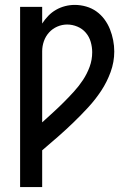

<svg xmlns="http://www.w3.org/2000/svg" viewBox="-20 -548 540 783"><path d="M62 215V-520H152V-452Q163 -469 177 -483.5Q191 -498 208.5 -508Q226 -518 245.5 -523Q265 -528 285 -528Q308 -528 331 -521.5Q354 -515 373 -501.5Q392 -488 406 -469Q420 -450 428.5 -428.5Q437 -407 441.5 -384Q446 -361 446 -338Q446 -295 431 -254Q416 -213 392.5 -177.5Q369 -142 340 -110.5Q311 -79 280 -49Q249 -19 217 9Q185 37 152 65V215ZM152 -49Q174 -69 196.5 -89.5Q219 -110 240 -131Q261 -152 281.5 -174.5Q302 -197 318.5 -222Q335 -247 345.5 -275.5Q356 -304 356 -335Q356 -356 350 -377Q344 -398 330 -414.5Q316 -431 295.5 -439.5Q275 -448 254 -448Q233 -448 213.5 -439.5Q194 -431 180 -415.5Q166 -400 159 -380Q152 -360 152 -339Z"/></svg>

Font: Iosevka SS10 Medium
Style: Regular
Weight: 500
Monospace: yes
Designer: Belleve Invis
Foundry: Belleve Invis
Version: Version 28.0.6; ttfautohint (v1.8.4)